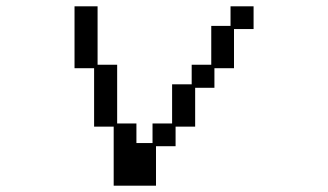

<svg xmlns="http://www.w3.org/2000/svg" viewBox="-20 -560 1040 608"><path d="M278 -344H216V-540H289V-355H351V-169H412V-107H463V-169H525V-293H587V-355H649V-478H710V-540H783V-468H721V-344H659V-282H598V-159H536V-97H474V28H340V-159H278Z"/></svg>

Font: DotGothic16
Style: Regular
Weight: 400
Designer: Fontworks Inc.
Foundry: Fontworks Inc.
Version: Version 1.100